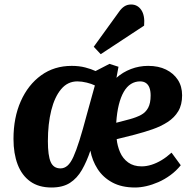

<svg xmlns="http://www.w3.org/2000/svg" viewBox="-20 -820 867 854"><path d="M639 -527Q685 -527 718.5 -510.5Q752 -494 771 -465Q790 -436 790 -396Q790 -354 773 -325.5Q756 -297 726 -277.5Q696 -258 658.5 -245Q621 -232 579 -221L499 -201Q502 -171 514 -143Q526 -115 550 -97.5Q574 -80 610 -80Q631 -80 653.5 -87Q676 -94 698.5 -107.5Q721 -121 743 -141L784 -85Q764 -60 738 -41Q712 -22 684.5 -10Q657 2 630.5 8Q604 14 581 14Q521 14 479.5 -8.5Q438 -31 414 -68.5Q390 -106 382 -150Q366 -102 344.5 -64.5Q323 -27 291 -6.5Q259 14 209 14Q152 14 114.5 -13Q77 -40 58.5 -88.5Q40 -137 40 -202Q40 -297 72.5 -370Q105 -443 163 -485Q221 -527 299 -527Q332 -527 359 -520Q386 -513 405 -504L467 -536L507 -523L498 -474Q526 -499 562.5 -513Q599 -527 639 -527ZM249 -71Q266 -71 280 -83Q294 -95 306.5 -122.5Q319 -150 333.5 -196Q348 -242 366 -310L402 -440Q388 -447 366 -452.5Q344 -458 324 -458Q281 -458 252 -423.5Q223 -389 208 -329Q193 -269 193 -192Q193 -128 205.5 -99.5Q218 -71 249 -71ZM650 -395Q650 -415 645 -429Q640 -443 629.5 -450.5Q619 -458 603 -458Q581 -458 562.5 -446.5Q544 -435 530.5 -411.5Q517 -388 508.5 -354Q500 -320 497 -274L558 -290Q587 -298 607.5 -309Q628 -320 639 -340.5Q650 -361 650 -395ZM509 -767Q520 -783 533 -791.5Q546 -800 563 -800Q592 -800 608.5 -775.5Q625 -751 621 -706L428 -579L397 -612Z"/></svg>

Font: Literata 18pt
Style: Bold Italic
Weight: 700
Italic angle: -2°
Designer: Latin by Veronika Burian and Jose Scaglione. Greek by Irene Vlachou. Cyrillic by Vera Evstafieva
Foundry: TypeTogether
Version: Version 3.103;gftools[0.9.29]